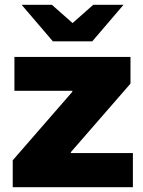

<svg xmlns="http://www.w3.org/2000/svg" viewBox="-20 -779 596 799"><path d="M533 -142V0H33V-112L281 -397V-401H40V-542H523V-431L275 -146V-142ZM494 -759 364 -607H200L70 -759H196L282 -683L368 -759Z"/></svg>

Font: CMG Sans ExtraBold
Style: Regular
Weight: 800
Designer: Julieta Ulanovsky
Foundry: Julieta Ulanovsky
Version: Version 7.200